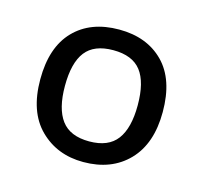

<svg xmlns="http://www.w3.org/2000/svg" viewBox="-62 -789 500 474"><g transform="rotate(15 188.0 -552.5)"><path d="M345 -553Q345 -472 302 -427.5Q259 -383 187 -383Q120 -383 76 -426.5Q32 -470 32 -553Q32 -635 74 -678.5Q116 -722 189 -722Q260 -722 302.5 -679Q345 -636 345 -553ZM95 -553Q95 -495 117 -465.5Q139 -436 188 -436Q237 -436 259 -465.5Q281 -495 281 -553Q281 -612 259 -640.5Q237 -669 188 -669Q139 -669 117 -640.5Q95 -612 95 -553Z"/></g></svg>

Font: Noto Sans Hatran
Style: Regular
Weight: 400
Designer: Monotype Design Team
Foundry: Monotype Imaging Inc.
Version: Version 2.001; ttfautohint (v1.8.4.7-5d5b)